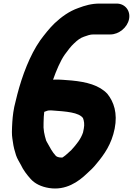

<svg xmlns="http://www.w3.org/2000/svg" viewBox="-20 -774 745 1076"><path d="M253.9 -155C259.7 -155 264.5 -155.7 270.8 -155.1C351.1 -149.3 421.7 -144.5 445.1 -112.2C451.1 -96.5 454.4 -76.9 449.6 -53L445.3 -31.6C432.7 5.8 408.8 35 380.2 66.4L361.6 83.5C351.1 93.2 340.2 102.6 330.6 108.4C329.2 108.7 326.9 109 325.2 109C305.9 109 296.3 103 292.5 99C274.2 80.1 258.4 50.3 243.4 23C240.5 17.8 239.2 15.7 238.6 13.8C228.6 -19.6 221.7 -47.1 224.2 -87.7C225.1 -113.5 225.2 -127.6 227.9 -147.1C239 -151.2 248.1 -155 253.9 -155ZM703.2 -667C712.6 -714.2 680.7 -754 633.5 -754H538.5C492.7 -754 455.6 -743 419.5 -729.3C366.7 -710.9 324.5 -679.3 286.7 -644.3C256.9 -615.7 229.6 -580.6 205.1 -547.5C147.7 -465.4 104.3 -350.5 76.6 -243.5C76.6 -243.1 76.4 -242.5 76.3 -242C72.5 -222.8 64.6 -198.3 59.9 -175C51.2 -131.1 49.4 -101 47.5 -61.2C45.7 -17.1 47.4 -10 52.1 20.9C55.4 47.7 62.7 74.6 69.8 95.8C76.8 116.7 88.3 133.5 96.6 149.2C109.8 178.2 131.9 206.9 151.5 228.5C175.1 255.3 211.3 272.8 254.9 279.7C348.8 294.6 419.1 245 468.4 197.4C486.7 181 503.3 165.6 521.9 142.1C564 92 605.3 33.8 622.6 -53C639.9 -140 617.7 -203.3 582.1 -247.7C581.9 -248 581.5 -248.5 581.1 -248.8C536.1 -296.5 465.5 -314.8 381.3 -322.9C348.6 -324.7 316.3 -329.8 277.4 -327.6C295.2 -378.1 318.4 -433 342.6 -467.6C359 -490.3 378.2 -515.7 394.7 -530.5C414.7 -549.6 429.6 -561.2 451 -568.5C470.4 -575.1 484.1 -581 504 -581H599C645.6 -581 693.7 -619.4 703.2 -667Z"/></svg>

Font: Smoothie
Style: BdIt
Weight: 700
Foundry: Cannot Into Space Fonts
Version: Version 0.8